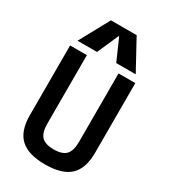

<svg xmlns="http://www.w3.org/2000/svg" viewBox="-240 -1110 1079 1229"><g transform="rotate(30 300.0 -495.0)"><path d="M300 10Q175 10 117 -44.5Q59 -99 59 -215V-730H183V-224Q183 -158 210 -129.5Q237 -101 300 -101Q363 -101 390 -129.5Q417 -158 417 -224V-730H541V-215Q541 -99 483 -44.5Q425 10 300 10ZM85 -780 205 -1000H395L515 -780H371L302 -937H298L229 -780Z"/></g></svg>

Font: M PLUS Code Latin Expanded SemiBold
Style: Regular
Weight: 600
Width: 7
Designer: Coji Morishita
Foundry: UNDERFOREST DESIGN
Version: Version 1.002; ttfautohint (v1.8.3)